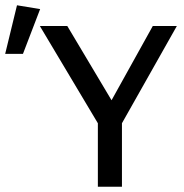

<svg xmlns="http://www.w3.org/2000/svg" viewBox="-150 -711 699 731"><path d="M222.6 0V-241.8L1.7 -612H106.2L274.7 -329.3L431.7 -612H523.3L314.3 -241.8V0ZM-130.3 -505.9 -85.3 -690.9 2.8 -676.4 -62.6 -505.9Z"/></svg>

Font: Ancizar Sans Thin
Style: Regular
Weight: 100
Designer: Cesar Puertas, Viviana Monsalve, Julian Moncada, Julian Prieto, Jose Castro, Mariel Hernandez, Felipe Aragon, Sara Alarc
Version: Version 8.100